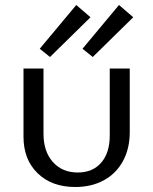

<svg xmlns="http://www.w3.org/2000/svg" viewBox="-20 -742 613 768"><path d="M139 -547 285 -722 342 -673 180 -514ZM310 -547 456 -722 513 -673 351 -514ZM74 -195V-468H154V-207Q154 -136 191.5 -94Q229 -52 291 -52Q351 -52 385 -91.5Q419 -131 419 -200V-468H499V-213Q499 -148 472 -98Q445 -48 395.5 -21Q346 6 281 6Q187 6 130.5 -49Q74 -104 74 -195Z"/></svg>

Font: Ysabeau SC Medium
Style: Regular
Weight: 500
Designer: Christian Thalmann (Catharsis Fonts)
Version: Version 0.003